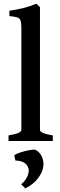

<svg xmlns="http://www.w3.org/2000/svg" viewBox="-20 -777 331 1058"><path d="M26.9 0V-30.8Q68.8 -38.1 83.3 -45.4Q97.7 -52.7 97.7 -60.5V-623Q97.7 -652.8 92.5 -665.3Q87.4 -677.7 73.2 -681.6Q59.1 -685.5 31.7 -688.5V-717.8Q76.2 -724.6 110.4 -732.9Q144.5 -741.2 180.2 -756.8L200.2 -737.8V-60.5Q200.2 -53.2 215.6 -45.4Q231 -37.6 271 -30.8V0ZM119.6 261.2 96.7 238.3Q113.8 225.1 125.7 204.6Q137.7 184.1 138.2 164.6Q139.2 142.6 121.6 125.7Q104 108.9 64.9 107.4L58.6 79.1Q68.4 70.8 91.6 63.2Q114.7 55.7 138.4 51Q162.1 46.4 173.8 47.9Q197.8 59.6 209.5 83.7Q221.2 107.9 219.2 136.2Q216.8 168.5 190.7 203.6Q164.6 238.8 119.6 261.2Z"/></svg>

Font: David Libre Medium
Style: Regular
Weight: 500
Designer: Ismar David, J. Victor Gaultney, Annie Olsen and Meir Sadan
Foundry: Monotype Imaging Inc. & SIL International
Version: Version 1.100; ttfautohint (v1.8.4.7-5d5b)